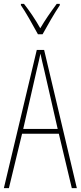

<svg xmlns="http://www.w3.org/2000/svg" viewBox="-20 -972 417 992"><path d="M176 -795H200C226 -842 260 -902 289 -945V-952H273C239 -906 214 -870 188 -826C164 -870 130 -919 104 -952H88V-945C110 -914 149 -845 176 -795ZM351 0H377L208 -714H170L0 0H26L94 -281H284ZM208 -612 278 -306H100L170 -612C178 -646 183 -666 189 -695C195 -666 200 -645 208 -612Z"/></svg>

Font: Noto Sans Myanmar ExtraCondensed Thin
Style: Regular
Weight: 100
Width: 2
Designer: Monotype Design Team
Foundry: Monotype Imaging Inc.
Version: Version 2.107